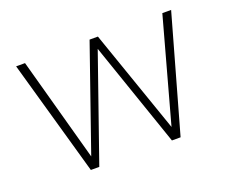

<svg xmlns="http://www.w3.org/2000/svg" viewBox="-87 -631 921 770"><g transform="rotate(-20 373.0 -246.5)"><path d="M181.5 0H217.5L373.5 -447L527.5 0H564.5L703.5 -493H666L544.5 -51.5L391 -493H355.5L201.5 -50.5L80 -493H42Z"/></g></svg>

Font: HK Grotesk ExtraLight
Style: Regular
Weight: 200
Designer: Alfredo Marco Pradil
Foundry: Hanken Design Co.
Version: Version 3.001;FEAKit 1.0